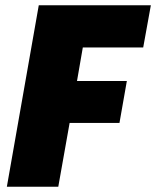

<svg xmlns="http://www.w3.org/2000/svg" viewBox="-20 -708 592 728"><path d="M6 0 127 -688H552L523 -528H294L272 -401H461L433 -242H244L201 0Z"/></svg>

Font: Archivo Condensed Black
Style: Italic
Weight: 900
Width: 3
Italic angle: -10°
Designer: Hector Gatti
Foundry: Omnibus-Type
Version: Version 2.001